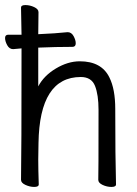

<svg xmlns="http://www.w3.org/2000/svg" viewBox="-20 -727 540 758"><path d="M368 -17Q369 -25 369 -293Q369 -353 355 -388Q341 -423 299 -423Q136 -423 132 -162Q132 -129 131 -97Q131 -59 133 1Q133 11 115 11Q98 11 80.5 3Q63 -5 63 -17Q65 -115 65 -536L32 -533Q17 -533 8.5 -548.5Q0 -564 0 -577Q0 -590 13 -590H65L63 -697Q63 -707 80 -707Q98 -707 115 -699Q132 -691 132 -679L131 -592Q200 -595 247 -600Q262 -600 270.5 -584.5Q279 -569 279 -556Q279 -542 266 -542Q200 -542 131 -539V-386Q153 -428 200.5 -456.5Q248 -485 295 -485Q381 -485 412 -421Q435 -375 435 -297Q435 -105 438 1Q438 11 420 11Q402 11 385 3Q368 -5 368 -17Z"/></svg>

Font: Moon Stars Kai HW
Style: Regular
Weight: 400
Designer: GuiWonder
Version: Version 1.101